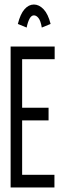

<svg xmlns="http://www.w3.org/2000/svg" viewBox="-20 -830 290 850"><path d="M27 0V-624H222V-568H78V-353H195V-297H78V-56H221V0ZM98 -708 59 -724Q70 -768 88.5 -789Q107 -810 130 -810Q153 -810 173 -789Q193 -768 204 -724L165 -708Q160 -738 150.5 -750Q141 -762 130 -762Q119 -762 111 -747.5Q103 -733 98 -708Z"/></svg>

Font: Inconsolata UltraCondensed
Style: Regular
Weight: 400
Width: 1
Monospace: yes
Designer: Raph Levien, Cyreal, Brenton Simpson
Foundry: Raph Levien, Cyreal, Google
Version: Version 3.001; ttfautohint (v1.8.2.53-6de2)